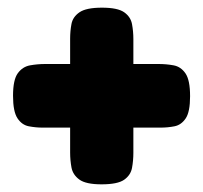

<svg xmlns="http://www.w3.org/2000/svg" viewBox="-20 -505 530 501"><path d="M245 -24Q204 -24 187 -36.5Q170 -49 166.5 -68Q163 -87 163 -107V-404Q163 -424 166.5 -442.5Q170 -461 187.5 -473Q205 -485 246 -485Q287 -485 304 -473Q321 -461 324.5 -442Q328 -423 328 -403V-106Q328 -86 324.5 -67Q321 -48 304 -36Q287 -24 245 -24ZM91 -172Q73 -172 55 -175.5Q37 -179 25.5 -196.5Q14 -214 14 -255Q14 -297 26.5 -314Q39 -331 58.5 -334.5Q78 -338 98 -338H394Q414 -338 433 -334.5Q452 -331 464 -313.5Q476 -296 476 -254Q476 -213 464.5 -196Q453 -179 435.5 -175.5Q418 -172 399 -172Z"/></svg>

Font: Fredoka
Style: Bold
Weight: 700
Designer: Ben Nathan
Foundry: Milena B. Brandão, Ben Nathan
Version: Version 2.001